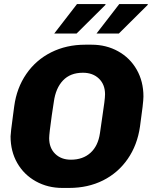

<svg xmlns="http://www.w3.org/2000/svg" viewBox="-20 -915 753 945"><path d="M287 10Q215 10 156.5 -22.5Q98 -55 65 -112.5Q32 -170 32 -244Q32 -259 44 -347L50 -392Q62 -482 109.5 -551Q157 -620 232 -657.5Q307 -695 399 -695H431Q503 -695 561.5 -662.5Q620 -630 653 -572Q686 -514 686 -440Q686 -411 669 -292Q656 -201 608.5 -132.5Q561 -64 487 -27Q413 10 320 10ZM472 -260 484 -343Q490 -383 493.5 -410Q497 -437 497 -451Q497 -499 467 -528Q437 -557 388 -557Q326 -557 290 -519Q254 -481 245 -414L235 -348Q222 -256 222 -235Q222 -187 251.5 -158Q281 -129 329 -129Q388 -129 425.5 -163Q463 -197 472 -260ZM498 -895 500 -892 357 -750H247L359 -895ZM706 -895 708 -892 565 -750H455L567 -895Z"/></svg>

Font: Chivo ExtraBold Italic
Style: Regular
Weight: 800
Italic angle: -8.05°
Designer: Hector Gatti
Foundry: Omnibus-Type
Version: Version 1.007